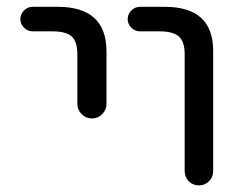

<svg xmlns="http://www.w3.org/2000/svg" viewBox="-20 -567 714 566"><path d="M76.2 -474.6Q61.5 -474.6 50.8 -485.4Q40 -496.1 40 -510.7Q40 -525.4 50.8 -536.1Q61.5 -546.9 76.2 -546.9H150.4Q293 -546.9 293.9 -417V-260.7Q293.9 -243.2 281.2 -230.5Q268.6 -217.8 251 -217.8Q233.4 -217.8 220.7 -230.5Q208 -243.2 208 -260.7V-407.2Q208 -444.3 191.4 -459.5Q174.8 -474.6 133.8 -474.6ZM392.6 -474.6Q377.9 -474.6 367.2 -485.4Q356.4 -496.1 356.4 -510.7Q356.4 -525.4 367.2 -536.1Q377.9 -546.9 392.6 -546.9H465.8Q608.4 -546.9 608.4 -417V-62.5Q608.4 -44.9 596.2 -32.7Q584 -20.5 566.4 -20.5Q548.8 -20.5 536.6 -32.7Q524.4 -44.9 524.4 -62.5V-407.2Q524.4 -444.3 507.3 -459.5Q490.2 -474.6 450.2 -474.6Z"/></svg>

Font: Gen Jyuu Gothic Regular
Style: Regular
Weight: 400
Designer: [Source Han Sans]
Ryoko NISHIZUKA  (kana & ideographs); Paul D. Hunt (Latin, Greek & Cyrillic); Wenlong ZHANG  (bopomofo
Version: Version 1.002.20150607